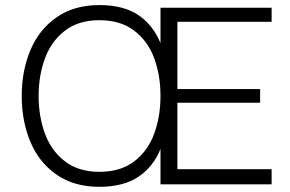

<svg xmlns="http://www.w3.org/2000/svg" viewBox="-20 -720 1134 750"><path d="M64.9 -345.2Q64.9 -443.8 98.9 -524.4Q132.8 -605 201.2 -652.6Q269.5 -700.2 368.2 -700.2Q461.4 -700.2 519.3 -661.9Q577.1 -623.5 606.9 -551.8V-689.9H1041V-634.8H672.9V-372.1H996.1V-318.8H672.9V-59.1H1041V0H606.9V-138.2Q579.1 -68.4 520.3 -29.3Q461.4 9.8 368.2 9.8Q269.5 9.8 201.2 -37.6Q132.8 -85 98.9 -165.5Q64.9 -246.1 64.9 -345.2ZM606.9 -345.2Q606.9 -425.8 582.3 -492.7Q557.6 -559.6 504.2 -600.3Q450.7 -641.1 368.2 -641.1Q287.1 -641.1 233.9 -600.3Q180.7 -559.6 155.8 -492.4Q130.9 -425.3 130.9 -345.2Q130.9 -264.6 155.8 -197.5Q180.7 -130.4 233.9 -89.6Q287.1 -48.8 368.2 -48.8Q450.7 -48.8 504.2 -89.6Q557.6 -130.4 582.3 -197.5Q606.9 -264.6 606.9 -345.2Z"/></svg>

Font: Acari Sans Light
Style: Regular
Weight: 300
Designer: Alfredo Marco Pradil and Stefan Peev
Foundry: Hanken Design Co.
Version: Version 1.045;January 11, 2019;FontCreator 11.5.0.2425 64-bi